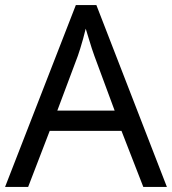

<svg xmlns="http://www.w3.org/2000/svg" viewBox="-20 -737 679 757"><path d="M545 0 459 -221H176L91 0H0L279 -717H360L638 0ZM352 -517Q349 -525 342 -546Q335 -567 328.5 -589.5Q322 -612 318 -624Q313 -604 307.5 -583.5Q302 -563 296.5 -546Q291 -529 287 -517L206 -301H432Z"/></svg>

Font: Noto Sans Adlam Unjoined
Style: Regular
Weight: 400
Designer: Mark Jamra, Neil Patel
Foundry: JamraPatel LLC
Version: Version 3.001